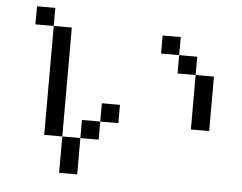

<svg xmlns="http://www.w3.org/2000/svg" viewBox="-52 -756 1105 878"><g transform="rotate(5 500.0 -317.0)"><path d="M667 -526.4V-609.4H750V-526.4ZM83 -609.4V-692.4H167V-609.4ZM833 -442.4H750V-526.4H833ZM833 -442.4H917V-192.4H833ZM417 -192.4V-109.4H333V57.6H250V-109.4H167V-609.4H250V-109.4H333V-192.4ZM417 -192.4V-276.4H500V-192.4Z"/></g></svg>

Font: KH Dot Kodenmachou 12
Style: Regular
Weight: 400
Designer: Original version for X68000 by Keitarou Hiraki (http://hp.vector.co.jp/authors/VA000874/) / TrueType conversion by Homem
Version: Version 1.00.20150527